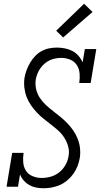

<svg xmlns="http://www.w3.org/2000/svg" viewBox="-20 -997 540 1025"><path d="M211 8Q191 8 171.5 4Q152 0 135.5 -9.5Q119 -19 106.5 -33.5Q94 -48 87 -66L76 0H15L45 -181H106Q102 -156 104 -130.5Q106 -105 118.5 -85.5Q131 -66 154 -56.5Q177 -47 202 -47Q227 -47 251.5 -54Q276 -61 296 -77Q316 -93 329 -115.5Q342 -138 346 -163Q351 -190 344 -215Q337 -240 323.5 -261.5Q310 -283 291.5 -299.5Q273 -316 253 -331.5Q233 -347 213.5 -362.5Q194 -378 177 -396Q160 -414 145.5 -435Q131 -456 122 -479.5Q113 -503 110 -529.5Q107 -556 111 -583Q115 -604 122.5 -624Q130 -644 141 -662.5Q152 -681 167.5 -697.5Q183 -714 202.5 -724.5Q222 -735 243 -739Q264 -743 284 -743Q306 -743 327.5 -738.5Q349 -734 367 -724.5Q385 -715 399 -699Q413 -683 421 -664L433 -735H494L464 -554H403Q407 -579 405 -604Q403 -629 390.5 -649Q378 -669 355 -678.5Q332 -688 307 -688Q292 -688 276 -685Q260 -682 245 -675Q230 -668 217.5 -657Q205 -646 195.5 -632.5Q186 -619 180 -604Q174 -589 171 -573Q167 -546 173 -520.5Q179 -495 193 -474Q207 -453 225.5 -436Q244 -419 263.5 -404Q283 -389 302.5 -373Q322 -357 339.5 -339Q357 -321 371 -300.5Q385 -280 394.5 -256.5Q404 -233 407 -206.5Q410 -180 406 -154Q402 -131 393.5 -109.5Q385 -88 371.5 -69Q358 -50 339.5 -34.5Q321 -19 299.5 -9.5Q278 0 256 4Q234 8 211 8ZM317 -797 280 -833 429 -977 474 -933Z"/></svg>

Font: Iosevka Slab Light Oblique
Style: Regular
Weight: 300
Italic angle: -9°
Monospace: yes
Designer: Belleve Invis
Foundry: Belleve Invis
Version: Version 11.1.1; ttfautohint (v1.8.3)